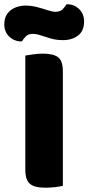

<svg xmlns="http://www.w3.org/2000/svg" viewBox="-53 -867 412 895"><path d="M65 -442H240V-1Q229 2 206 5Q183 8 159 8Q107 8 86 -10.5Q65 -29 65 -75ZM240 -211H65V-608Q77 -610 100.5 -613.5Q124 -617 146 -617Q196 -617 218 -600Q240 -583 240 -534ZM65 -841Q93 -841 119.5 -834Q146 -827 168.5 -819.5Q191 -812 206 -812Q228 -812 240 -825Q252 -838 257 -847H261Q293 -847 316 -824.5Q339 -802 339 -767Q339 -723 311 -701.5Q283 -680 241 -680Q209 -680 183.5 -687.5Q158 -695 137.5 -702Q117 -709 100 -709Q78 -709 66.5 -696.5Q55 -684 49 -674H46Q14 -674 -9.5 -696Q-33 -718 -33 -754Q-33 -784 -18.5 -803.5Q-4 -823 19 -832Q42 -841 65 -841Z"/></svg>

Font: Baloo Bhaijaan 2 ExtraBold
Style: Regular
Weight: 800
Designer: Sanskriti Dholi, Noopur Datye and Ek Type
Foundry: Ek Type
Version: Version 1.701